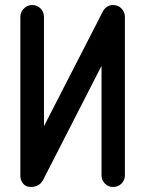

<svg xmlns="http://www.w3.org/2000/svg" viewBox="-20 -742 580 764"><path d="M477 -45Q477 -25 463.5 -11.5Q450 2 430 2Q411 2 397.5 -11.5Q384 -25 384 -45V-480L151 -25L146 -18Q143 -13 137 -8.5Q131 -4 122.5 -1Q114 2 101 2Q97 2 90.5 0.5Q84 -1 77.5 -6Q71 -11 66 -20.5Q61 -30 61 -45V-675Q61 -694 75 -708Q89 -722 108 -722Q128 -722 141.5 -708Q155 -694 155 -675V-240L387 -692Q393 -706 404.5 -714Q416 -722 430 -722Q450 -722 463.5 -708Q477 -694 477 -675Z"/></svg>

Font: VDS
Style: Regular
Weight: 400
Designer: artmaker
Foundry: artmaker
Version: Version 1.000 2009 initial release